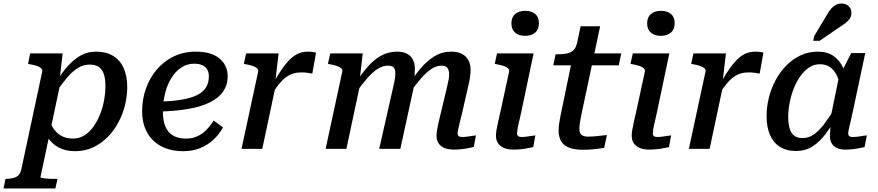

<svg xmlns="http://www.w3.org/2000/svg" viewBox="-96 -839 4947 1082"><path d="M-76 223 -65 169H-63Q-28 169 -5.5 158.5Q17 148 24 116L142 -436Q144 -447 136 -454.5Q128 -462 111.5 -467.5Q95 -473 72 -477L62 -479L74 -538H257L239 -381L248 -388L132 159Q131 162 138 163.5Q145 165 156.5 166.5Q168 168 181 168.5Q194 169 205 169H228L216 223ZM135 -147 176 -182Q186 -144 204.5 -116Q223 -88 250.5 -73Q278 -58 316 -58Q351 -58 379.5 -76Q408 -94 430 -124.5Q452 -155 467.5 -193.5Q483 -232 490.5 -274Q498 -316 498 -355Q498 -394 489.5 -420.5Q481 -447 461.5 -461Q442 -475 410 -475Q374 -475 343.5 -456.5Q313 -438 282 -401.5Q251 -365 214 -310L197 -340Q234 -403 271.5 -449.5Q309 -496 351.5 -522Q394 -548 446 -548Q502 -548 541.5 -524Q581 -500 601 -455Q621 -410 621 -349Q621 -297 608 -245Q595 -193 570 -147Q545 -101 509 -65Q473 -29 427.5 -8Q382 13 327 13Q273 13 234.5 -8Q196 -29 172 -65.5Q148 -102 135 -147Z M937 13Q866 13 814 -14Q762 -41 733.5 -91.5Q705 -142 705 -213Q705 -279 726 -339Q747 -399 787 -446.5Q827 -494 883 -521Q939 -548 1008 -548Q1068 -548 1107.5 -530Q1147 -512 1167 -480.5Q1187 -449 1187 -409Q1187 -361 1162 -324Q1137 -287 1086.5 -262Q1036 -237 961.5 -224.5Q887 -212 788 -210L794 -266Q874 -268 929 -277.5Q984 -287 1017.5 -304.5Q1051 -322 1066 -348Q1081 -374 1081 -408Q1081 -431 1072 -447Q1063 -463 1044.5 -471.5Q1026 -480 999 -480Q959 -480 926.5 -459Q894 -438 870.5 -400.5Q847 -363 834.5 -314Q822 -265 822 -209Q822 -157 837 -123.5Q852 -90 881 -74Q910 -58 952 -58Q989 -58 1018 -72Q1047 -86 1069.5 -109.5Q1092 -133 1108 -160L1161 -121Q1138 -80 1105 -50Q1072 -20 1030 -3.5Q988 13 937 13Z M1265 0H1382L1461 -372L1455 -376L1474 -538H1291L1278 -479L1289 -477Q1312 -473 1328 -467.5Q1344 -462 1352.5 -454.5Q1361 -447 1359 -436ZM1685 -542Q1681 -544 1668.5 -546Q1656 -548 1639 -548Q1606 -548 1578.5 -534Q1551 -520 1526 -492Q1501 -464 1475.5 -423.5Q1450 -383 1421 -329L1436 -308Q1458 -343 1477.5 -366.5Q1497 -390 1516 -404Q1535 -418 1556 -424.5Q1577 -431 1601 -431Q1620 -431 1635 -429Q1650 -427 1664 -424Z M1739 0H1856L1937 -380L1931 -388L1948 -538H1765L1752 -479L1763 -477Q1786 -473 1802 -467.5Q1818 -462 1826.5 -454.5Q1835 -447 1833 -436ZM2510 -210 2542 -351Q2549 -379 2552.5 -402Q2556 -425 2556 -445Q2556 -477 2543.5 -500Q2531 -523 2507 -535.5Q2483 -548 2448 -548Q2396 -548 2353.5 -522.5Q2311 -497 2273.5 -452.5Q2236 -408 2199 -349L2210 -310Q2245 -361 2276 -396.5Q2307 -432 2335.5 -450.5Q2364 -469 2392 -469Q2416 -469 2425.5 -456Q2435 -443 2435 -421Q2435 -408 2432.5 -392.5Q2430 -377 2424 -352L2392 -218Q2381 -174 2375 -147Q2369 -120 2366.5 -103.5Q2364 -87 2364 -74Q2364 -48 2376 -30.5Q2388 -13 2410 -4.5Q2432 4 2461 4Q2482 4 2502 2Q2522 0 2540 -3.5Q2558 -7 2574 -11L2586 -76Q2577 -75 2564 -73Q2551 -71 2536.5 -69Q2522 -67 2508 -67Q2495 -67 2489 -72Q2483 -77 2483 -88Q2483 -95 2486 -109.5Q2489 -124 2495 -148.5Q2501 -173 2510 -210ZM2041 0H2160L2235 -344Q2237 -351 2238 -366.5Q2239 -382 2239.5 -399.5Q2240 -417 2241 -431.5Q2242 -446 2242 -452Q2242 -482 2230.5 -503.5Q2219 -525 2197 -536.5Q2175 -548 2142 -548Q2090 -548 2047.5 -523Q2005 -498 1968 -453.5Q1931 -409 1894 -349L1906 -310Q1941 -361 1972 -396.5Q2003 -432 2032 -450.5Q2061 -469 2090 -469Q2115 -469 2123.5 -457.5Q2132 -446 2132 -426Q2132 -413 2129.5 -396Q2127 -379 2121 -354Z M2699 -74Q2699 -88 2701.5 -104Q2704 -120 2710 -147Q2716 -174 2726 -218L2773 -435Q2775 -447 2766.5 -454.5Q2758 -462 2742 -467.5Q2726 -473 2703 -477L2692 -479L2705 -538H2911L2842 -210Q2834 -173 2828 -148Q2822 -123 2820 -109Q2818 -95 2818 -88Q2818 -77 2824 -72Q2830 -67 2843 -67Q2857 -67 2871 -69Q2885 -71 2898.5 -73Q2912 -75 2921 -76L2909 -10Q2894 -7 2876 -3.5Q2858 0 2838 2Q2818 4 2797 4Q2768 4 2746 -4.5Q2724 -13 2711.5 -30.5Q2699 -48 2699 -74ZM2786 -707Q2786 -742 2807.5 -760Q2829 -778 2864 -778Q2899 -778 2920 -760.5Q2941 -743 2941 -709Q2941 -673 2919.5 -655Q2898 -637 2863 -637Q2828 -637 2807 -655Q2786 -673 2786 -707Z M3188 5Q3143 5 3112.5 -6.5Q3082 -18 3067 -42Q3052 -66 3052 -104Q3052 -120 3054.5 -139.5Q3057 -159 3061.5 -180.5Q3066 -202 3070 -222L3132 -522L3190 -538H3405L3391 -471H3022L3035 -533H3045Q3076 -533 3098.5 -537.5Q3121 -542 3135.5 -556Q3150 -570 3156 -597L3176 -691H3286L3181 -196Q3178 -181 3175 -165.5Q3172 -150 3170.5 -137Q3169 -124 3169 -114Q3169 -88 3181.5 -78.5Q3194 -69 3219 -69Q3233 -69 3253 -70.5Q3273 -72 3292.5 -74.5Q3312 -77 3324 -78L3309 -6Q3287 -2 3256 1.5Q3225 5 3188 5Z M3464 -74Q3464 -88 3466.5 -104Q3469 -120 3475 -147Q3481 -174 3491 -218L3538 -435Q3540 -447 3531.5 -454.5Q3523 -462 3507 -467.5Q3491 -473 3468 -477L3457 -479L3470 -538H3676L3607 -210Q3599 -173 3593 -148Q3587 -123 3585 -109Q3583 -95 3583 -88Q3583 -77 3589 -72Q3595 -67 3608 -67Q3622 -67 3636 -69Q3650 -71 3663.5 -73Q3677 -75 3686 -76L3674 -10Q3659 -7 3641 -3.5Q3623 0 3603 2Q3583 4 3562 4Q3533 4 3511 -4.5Q3489 -13 3476.5 -30.5Q3464 -48 3464 -74ZM3551 -707Q3551 -742 3572.5 -760Q3594 -778 3629 -778Q3664 -778 3685 -760.5Q3706 -743 3706 -709Q3706 -673 3684.5 -655Q3663 -637 3628 -637Q3593 -637 3572 -655Q3551 -673 3551 -707Z M3786 0H3903L3982 -372L3976 -376L3995 -538H3812L3799 -479L3810 -477Q3833 -473 3849 -467.5Q3865 -462 3873.5 -454.5Q3882 -447 3880 -436ZM4206 -542Q4202 -544 4189.5 -546Q4177 -548 4160 -548Q4127 -548 4099.5 -534Q4072 -520 4047 -492Q4022 -464 3996.5 -423.5Q3971 -383 3942 -329L3957 -308Q3979 -343 3998.5 -366.5Q4018 -390 4037 -404Q4056 -418 4077 -424.5Q4098 -431 4122 -431Q4141 -431 4156 -429Q4171 -427 4185 -424Z M4683 -364 4644 -334Q4636 -378 4621.5 -410Q4607 -442 4583.5 -459.5Q4560 -477 4524 -477Q4491 -477 4464 -459Q4437 -441 4415 -410.5Q4393 -380 4377.5 -341Q4362 -302 4354 -260.5Q4346 -219 4346 -180Q4346 -142 4354 -115Q4362 -88 4379.5 -74.5Q4397 -61 4426 -61Q4460 -61 4488.5 -80Q4517 -99 4546 -136.5Q4575 -174 4609 -229L4628 -198Q4594 -134 4558.5 -86.5Q4523 -39 4482.5 -13.5Q4442 12 4391 12Q4336 12 4298.5 -12Q4261 -36 4242.5 -80Q4224 -124 4224 -185Q4224 -237 4237 -289Q4250 -341 4275 -387.5Q4300 -434 4335.5 -470Q4371 -506 4415.5 -527Q4460 -548 4512 -548Q4566 -548 4600.5 -524Q4635 -500 4655 -458.5Q4675 -417 4683 -364ZM4780 -540 4710 -210Q4702 -173 4696 -148Q4690 -123 4687 -109Q4684 -95 4684 -88Q4684 -77 4690 -72Q4696 -67 4708 -67Q4731 -67 4752.5 -71Q4774 -75 4789 -76L4776 -10Q4761 -7 4743.5 -3.5Q4726 0 4707 2Q4688 4 4666 4Q4640 4 4620.5 -5Q4601 -14 4591 -31Q4581 -48 4581 -74Q4581 -84 4582.5 -105.5Q4584 -127 4587 -157L4579 -148L4633 -412L4640 -420L4701 -540ZM4562 -752Q4574 -774 4586.5 -788.5Q4599 -803 4613 -811Q4627 -819 4646 -819Q4672 -819 4687 -804Q4702 -789 4702 -767Q4702 -749 4693.5 -735.5Q4685 -722 4671 -711Q4657 -700 4638 -688L4523 -609H4487L4492 -635Z"/></svg>

Font: Roboto Serif Medium
Style: Italic
Weight: 500
Italic angle: -10°
Designer: Greg Gazdowicz
Foundry: Commercial Type
Version: Version 1.008